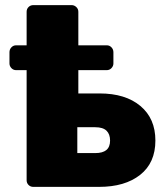

<svg xmlns="http://www.w3.org/2000/svg" viewBox="-20 -730 652 750"><path d="M110 0Q99 0 91.5 -7.5Q84 -15 84 -26V-684Q84 -695 91.5 -702.5Q99 -710 110 -710H260Q270 -710 278 -702.5Q286 -695 286 -684V-365H369Q470 -365 528.5 -316Q587 -267 587 -181Q587 -94 527.5 -47Q468 0 367 0ZM282 -132H352Q381 -132 395.5 -144Q410 -156 410 -181Q410 -206 396 -219.5Q382 -233 352 -233H282ZM43 -456Q32 -456 24.5 -464Q17 -472 17 -482V-526Q17 -537 24.5 -545Q32 -553 43 -553H397Q408 -553 415.5 -545Q423 -537 423 -526V-482Q423 -472 415.5 -464Q408 -456 397 -456Z"/></svg>

Font: Rubik ExtraBold
Style: Regular
Weight: 800
Designer: Hubert and Fischer
Foundry: Hubert and Fischer
Version: Version 2.300;gftools[0.9.30]